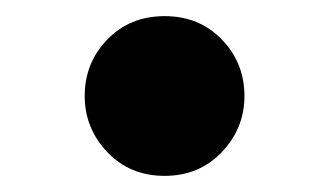

<svg xmlns="http://www.w3.org/2000/svg" viewBox="-20 -208 408 238"><path d="M184 10Q141 10 113 -19.5Q85 -49 85 -89Q85 -130 113 -159Q141 -188 184 -188Q227 -188 255 -159Q283 -130 283 -89Q283 -49 255 -19.5Q227 10 184 10Z"/></svg>

Font: Be Vietnam Pro Black
Style: Regular
Weight: 900
Designer: Lam Bao, Tony Le, Vietanh Nguyen
Foundry: Yellow Type Foundry
Version: Version 1.002; ttfautohint (v1.8.3)